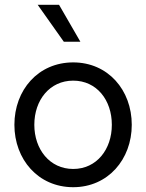

<svg xmlns="http://www.w3.org/2000/svg" viewBox="-20 -770 610 800"><path d="M137 -750 246 -596H315L226 -750ZM285 10C430 10 529 -106 529 -250C529 -395 430 -510 285 -510C139 -510 40 -395 40 -250C40 -106 139 10 285 10ZM285 -66C187 -66 123 -148 123 -250C123 -353 187 -434 285 -434C383 -434 446 -353 446 -250C446 -148 383 -66 285 -66Z"/></svg>

Font: Oakes
Style: Regular
Weight: 400
Designer: Samuel Oakes
Foundry: Samuel Oakes
Version: Version 1.003;PS 001.003;hotconv 1.0.88;makeotf.lib2.5.64775